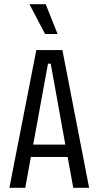

<svg xmlns="http://www.w3.org/2000/svg" viewBox="-20 -900 472 920"><path d="M25 0 154 -660H279L407 0H331L304 -148H128L101 0ZM210 -595 139 -207H293L223 -595ZM196 -737 121 -880H199L256 -737Z"/></svg>

Font: Bricolage Grotesque 10pt Condensed Light
Style: Regular
Weight: 300
Width: 3
Designer: Mathieu Triay
Foundry: Atelier Triay
Version: Version 1.000; ttfautohint (v1.8.4.7-5d5b);gftools[0.9.32]